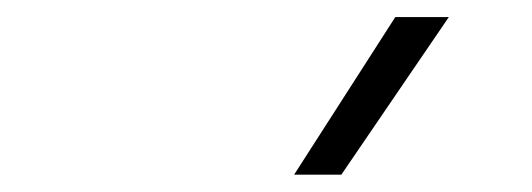

<svg xmlns="http://www.w3.org/2000/svg" viewBox="-20 -815 626 226"><path d="M326.2 -609.4 445.3 -794.9H508.3L381.8 -609.4Z"/></svg>

Font: Cascadia Mono PL ExtraLight
Style: Italic
Weight: 200
Italic angle: -10°
Monospace: yes
Designer: Aaron Bell
Foundry: Saja Typeworks
Version: Version 2404.023; ttfautohint (v1.8.4)